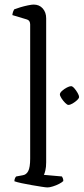

<svg xmlns="http://www.w3.org/2000/svg" viewBox="-20 -820 366 840"><path d="M188 0Q181 0 162 -3Q143 -6 119.5 -10Q96 -14 75 -18.5Q54 -23 43 -27Q43 -35 46 -41Q49 -47 51 -48L78 -53Q95 -55 103.5 -71.5Q112 -88 112 -126V-713Q112 -721 108.5 -727Q105 -733 94 -736L34 -754Q35 -763 37.5 -769.5Q40 -776 42 -779Q52 -783 68.5 -788Q85 -793 102 -796.5Q119 -800 127 -800Q152 -800 167 -783Q182 -766 182 -740V-110Q182 -89 178.5 -74.5Q175 -60 172 -55L251 -48Q253 -45 255 -40Q257 -35 257 -28Q251 -22 238.5 -15.5Q226 -9 211.5 -4.5Q197 0 188 0ZM279 -361Q274 -361 265 -370Q256 -379 249 -390Q242 -401 242 -407Q242 -414 251.5 -422.5Q261 -431 272.5 -437Q284 -443 291 -443Q297 -443 305 -434Q313 -425 319.5 -413.5Q326 -402 326 -396Q326 -390 317.5 -382Q309 -374 298 -367.5Q287 -361 279 -361Z"/></svg>

Font: Texturina 12pt ExtraLight
Style: Regular
Weight: 250
Designer: Guillermo Torres Carreño
Foundry: Omnibus-Type
Version: Version 1.002